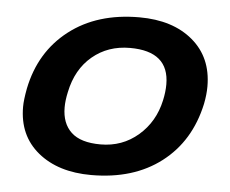

<svg xmlns="http://www.w3.org/2000/svg" viewBox="-43 -544 727 607"><g transform="rotate(5 321.0 -240.0)"><path d="M34 -181Q34 -203 41 -240Q65 -358 153.5 -426.5Q242 -495 376 -495Q482 -495 545.5 -441.5Q609 -388 609 -296Q609 -270 603 -240Q577 -120 489 -52.5Q401 15 267 15Q162 15 98 -37.5Q34 -90 34 -181ZM473 -240Q479 -267 479 -291Q479 -396 355 -396Q285 -396 235.5 -354.5Q186 -313 171 -240Q165 -213 165 -191Q165 -140 195 -112Q225 -84 288 -84Q357 -84 407.5 -127.5Q458 -171 473 -240Z"/></g></svg>

Font: Prompt Medium
Style: Italic
Weight: 500
Italic angle: -12°
Designer: Katatrad Team
Foundry: CadsonDemak
Version: Version 1.001